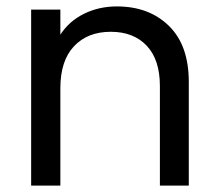

<svg xmlns="http://www.w3.org/2000/svg" viewBox="-20 -578 680 598"><path d="M344 -558Q444 -558 506 -497.5Q568 -437 568 -323V0H478V-310Q478 -392 437 -435.5Q396 -479 325 -479Q253 -479 210.5 -434Q168 -389 168 -303V0H77V-548H168V-470Q195 -512 241.5 -535Q288 -558 344 -558Z"/></svg>

Font: DVN-Poppins
Style: Regular
Weight: 400
Designer: Ninad Kale (Devanagari), Jonny Pinhorn (Latin)
Foundry: Indian Type Foundry
Version: 4.004